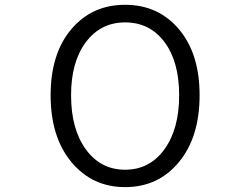

<svg xmlns="http://www.w3.org/2000/svg" viewBox="-20 -765 1040 798"><path d="M500 12.7Q363.3 12.7 276.9 -91.3Q190.4 -195.3 190.4 -369.1Q190.4 -542 276.4 -643.6Q362.3 -745.1 500 -745.1Q637.7 -745.1 723.6 -643.6Q809.6 -542 809.6 -369.1Q809.6 -195.3 723.6 -91.3Q637.7 12.7 500 12.7ZM724.6 -369.1Q724.6 -508.8 663.6 -590.3Q602.5 -671.9 500 -671.9Q398.4 -671.9 336.9 -589.8Q275.4 -507.8 275.4 -369.1Q275.4 -228.5 336.9 -144Q398.4 -59.6 500 -59.6Q601.6 -59.6 663.1 -144Q724.6 -228.5 724.6 -369.1Z"/></svg>

Font: GenEi Gothic M SemiLight
Style: Regular
Weight: 350
Designer: o_tamon (Modified); [Source Han Sans]
Ryoko NISHIZUKA  (kana & ideographs); Paul D. Hunt (Latin, Greek & Cyrillic); Wenl
Version: Version 1.1a;Original Version 1.004